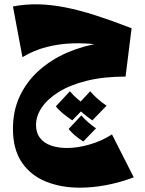

<svg xmlns="http://www.w3.org/2000/svg" viewBox="-20 -450 670 890"><path d="M366 206Q347 194 329 179Q311 164 298 148L357 85Q373 103 389 117Q405 131 425 145ZM315 108Q294 94 273.5 77.5Q253 61 239 43L304 -27Q321 -7 339.5 9Q358 25 381 40ZM408 108Q388 94 367.5 77.5Q347 61 333 43L398 -27Q415 -7 433.5 9Q452 25 474 40ZM350 420Q263 420 192.5 391.5Q122 363 81 302.5Q40 242 40 147Q40 62 72.5 -6Q105 -74 162 -124.5Q219 -175 292.5 -206.5Q366 -238 448 -251L590 -319L562 -95Q460 -95 382 -75.5Q304 -56 252 -23.5Q200 9 173.5 48.5Q147 88 147 129Q147 166 166 190Q185 214 217.5 225Q250 236 290 236Q340 236 396.5 219.5Q453 203 499 173L600 372Q536 396 472.5 408Q409 420 350 420ZM557 -220Q499 -235 438 -243Q377 -251 316 -249Q255 -247 196 -232Q137 -217 84 -185L40 -420Q96 -431 155.5 -430Q215 -429 281.5 -416Q348 -403 424 -378.5Q500 -354 590 -319Z"/></svg>

Font: Marhey
Style: Bold
Weight: 700
Designer: Nur Syamsi & Bustanul Arifin
Foundry: Namelatype
Version: Version 1.000